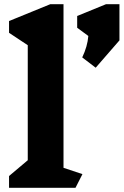

<svg xmlns="http://www.w3.org/2000/svg" viewBox="-20 -893 588 913"><path d="M339 0H23V-56L112 -131V-678L23 -737V-793L219 -873H282V-95L372 -65ZM548 -701 435 -571 371 -620Q396 -672 400 -722L347 -761V-817L484 -873H548Z"/></svg>

Font: Inknut Antiqua
Style: Bold
Weight: 700
Designer: Claus Eggers Sørensen
Foundry: Claus Eggers Sørensen
Version: Version 1.003; ttfautohint (v1.8.2) -l 8 -r 50 -G 200 -x 14 